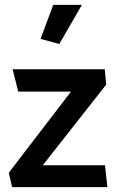

<svg xmlns="http://www.w3.org/2000/svg" viewBox="-20 -770 478 790"><path d="M411 -485H32L55 -393H272L16 -59L30 0H422L412 -90H156L417 -422ZM224 -589 317 -750H199L147 -610Z"/></svg>

Font: Catamaran SemiBold
Style: Regular
Weight: 600
Designer: Pria Ravichandran
Version: Version 2.000